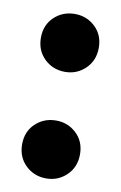

<svg xmlns="http://www.w3.org/2000/svg" viewBox="-69 -588 401 637"><g transform="rotate(10 131.0 -269.0)"><path d="M132 -351Q91 -351 62.5 -378.5Q34 -406 34 -449Q34 -492 62.5 -519Q91 -546 132 -546Q172 -546 200.5 -519Q229 -492 229 -449Q229 -406 200.5 -378.5Q172 -351 132 -351ZM132 8Q91 8 62.5 -19.5Q34 -47 34 -90Q34 -133 62.5 -160Q91 -187 132 -187Q172 -187 200.5 -160Q229 -133 229 -90Q229 -47 200.5 -19.5Q172 8 132 8Z"/></g></svg>

Font: Montserrat Z
Style: Bold
Weight: 700
Designer: Julieta Ulanovsky
Foundry: Julieta Ulanovsky
Version: Version 8.000